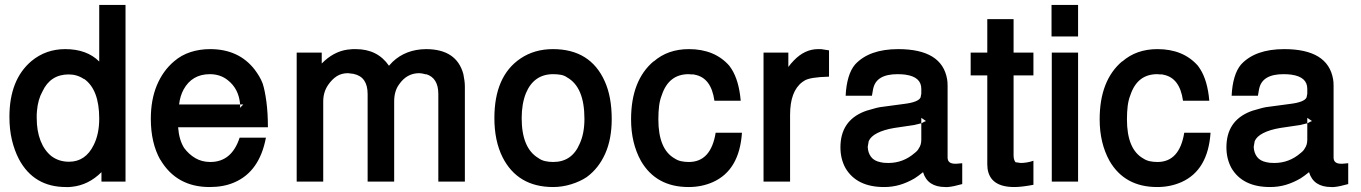

<svg xmlns="http://www.w3.org/2000/svg" viewBox="-20 -732 5486 774"><path d="M486 -712V0H389V-38Q337 14 270 21Q265 22 258.5 22Q252 22 246 22Q116 22 56 -91Q38 -126 28 -168Q18 -210 18 -261Q18 -411 107 -486Q165 -534 243 -534Q330 -534 380 -484V-712ZM257 -432Q183 -432 151 -363Q133 -331 129 -285Q128 -277 128 -270Q128 -263 128 -256Q128 -204 143.5 -164.5Q159 -125 188 -102Q218 -80 258 -80Q325 -80 358 -148Q380 -192 380 -254Q380 -371 319 -414V-413Q291 -432 257 -432Z M698 -219Q700 -193 706 -172.5Q712 -152 722 -136Q741 -110 767.5 -94.5Q794 -79 828 -79Q914 -79 946 -177H1052Q1026 -39 923 4Q881 22 825 22Q691 22 626 -89V-88Q588 -156 588 -253Q588 -330 612.5 -388.5Q637 -447 682 -485Q711 -510 748 -522Q785 -534 827 -534Q943 -534 1007 -451Q1016 -439 1024.5 -425Q1033 -411 1039 -395Q1048 -367 1054 -321.5Q1060 -276 1060 -219ZM948 -303Q948 -301 947.5 -300Q947 -299 947 -297L961 -311H948ZM948 -311Q943 -374 898 -409Q868 -433 826 -433Q754 -433 720 -371Q706 -345 702 -311Z M1176 -520H1277V-476Q1324 -524 1381 -532L1402 -534H1414Q1502 -534 1548 -467L1563 -483Q1616 -533 1697 -534Q1821 -534 1848 -433Q1854 -404 1854 -383V0H1747V-353Q1747 -418 1698 -433V-432Q1680 -437 1670 -437Q1620 -437 1589 -392Q1569 -365 1569 -323V0H1462V-353Q1462 -422 1406 -434H1407L1383 -437Q1357 -437 1338 -425Q1319 -413 1303 -390Q1283 -361 1283 -323V0H1176Z M2209 -534Q2360 -534 2418 -404Q2446 -342 2446 -252Q2446 -171 2419.5 -112Q2393 -53 2345 -18Q2318 0 2282 11Q2246 22 2210 22Q2067 22 2006 -98Q1973 -164 1973 -256Q1973 -425 2078 -496Q2134 -534 2209 -534ZM2210 -433Q2132 -433 2100 -356Q2083 -313 2083 -256Q2083 -135 2150 -95Q2162 -86 2177.5 -82.5Q2193 -79 2210 -79Q2286 -79 2317 -153Q2336 -194 2336 -253Q2336 -381 2266 -420Q2255 -428 2240.5 -430.5Q2226 -433 2210 -433Z M2860 -326Q2847 -419 2780 -431Q2778 -432 2774.5 -432Q2771 -432 2768 -432Q2765 -432 2762 -432.5Q2759 -433 2756 -433Q2676 -433 2648 -349Q2640 -329 2637 -305Q2634 -281 2634 -251Q2634 -130 2700 -93Q2712 -85 2726.5 -82Q2741 -79 2757 -79Q2846 -79 2865 -197H2971Q2961 -46 2854 2Q2809 22 2756 22Q2625 22 2564 -83Q2524 -155 2524 -251Q2524 -408 2615 -485V-484Q2672 -534 2757 -534Q2861 -534 2920 -467L2929 -454Q2959 -407 2966 -326Z M3058 -520H3158V-462Q3164 -470 3168.5 -475.5Q3173 -481 3180 -488Q3224 -534 3278 -534H3290L3322 -529V-423Q3283 -422 3258.5 -418Q3234 -414 3223 -407L3214 -401Q3165 -364 3165 -269V0H3058Z M3859 -74V10Q3841 15 3827 18Q3813 21 3801 22H3791Q3719 22 3701 -38Q3691 -30 3683 -24Q3675 -18 3667 -13Q3638 4 3608 13Q3578 22 3544 22Q3433 22 3388 -55Q3368 -92 3368 -138Q3368 -244 3463 -282L3474 -286L3513 -297L3527 -300L3624 -313Q3682 -320 3691 -339L3694 -354V-374Q3694 -422 3630 -431H3631Q3623 -432 3614.5 -432.5Q3606 -433 3598 -433Q3512 -433 3500 -374V-375L3495 -346H3389Q3391 -388 3400.5 -420Q3410 -452 3427 -472Q3484 -534 3601 -534Q3777 -534 3798 -413Q3799 -407 3799.5 -401Q3800 -395 3800 -386V-97Q3800 -72 3830 -72H3836ZM3703 -240 3713 -244 3694 -257V-235Q3696 -236 3698.5 -237Q3701 -238 3704 -240ZM3694 -235Q3686 -233 3679.5 -231.5Q3673 -230 3665 -228L3584 -216Q3543 -209 3516.5 -195.5Q3490 -182 3482 -163L3478 -140Q3479 -116 3491.5 -99.5Q3504 -83 3530 -78Q3540 -75 3561 -75Q3621 -75 3667 -115Q3679 -124 3684 -134Q3694 -148 3694 -169Z M4146 -520V-428H4066V-105Q4066 -95 4068.5 -88Q4071 -81 4074 -78L4095 -75Q4105 -75 4118.5 -77Q4132 -79 4146 -84V13Q4098 22 4069 22Q3971 22 3961 -53L3960 -70V-428H3893V-520H3960V-655H4066V-520Z M4326 -520V0H4220V-520ZM4326 -712V-585H4219V-712Z M4749 -326Q4736 -419 4669 -431Q4667 -432 4663.5 -432Q4660 -432 4657 -432Q4654 -432 4651 -432.5Q4648 -433 4645 -433Q4565 -433 4537 -349Q4529 -329 4526 -305Q4523 -281 4523 -251Q4523 -130 4589 -93Q4601 -85 4615.5 -82Q4630 -79 4646 -79Q4735 -79 4754 -197H4860Q4850 -46 4743 2Q4698 22 4645 22Q4514 22 4453 -83Q4413 -155 4413 -251Q4413 -408 4504 -485V-484Q4561 -534 4646 -534Q4750 -534 4809 -467L4818 -454Q4848 -407 4855 -326Z M5415 -74V10Q5397 15 5383 18Q5369 21 5357 22H5347Q5275 22 5257 -38Q5247 -30 5239 -24Q5231 -18 5223 -13Q5194 4 5164 13Q5134 22 5100 22Q4989 22 4944 -55Q4924 -92 4924 -138Q4924 -244 5019 -282L5030 -286L5069 -297L5083 -300L5180 -313Q5238 -320 5247 -339L5250 -354V-374Q5250 -422 5186 -431H5187Q5179 -432 5170.5 -432.5Q5162 -433 5154 -433Q5068 -433 5056 -374V-375L5051 -346H4945Q4947 -388 4956.5 -420Q4966 -452 4983 -472Q5040 -534 5157 -534Q5333 -534 5354 -413Q5355 -407 5355.5 -401Q5356 -395 5356 -386V-97Q5356 -72 5386 -72H5392ZM5259 -240 5269 -244 5250 -257V-235Q5252 -236 5254.5 -237Q5257 -238 5260 -240ZM5250 -235Q5242 -233 5235.5 -231.5Q5229 -230 5221 -228L5140 -216Q5099 -209 5072.5 -195.5Q5046 -182 5038 -163L5034 -140Q5035 -116 5047.5 -99.5Q5060 -83 5086 -78Q5096 -75 5117 -75Q5177 -75 5223 -115Q5235 -124 5240 -134Q5250 -148 5250 -169Z"/></svg>

Font: Ekushey Amar Bangla
Style: Bold
Weight: 700
Designer: Al Mamun Sumon
Foundry: Al Mamun Sumon
Version: Version 1.0